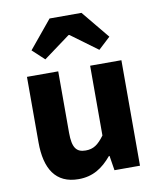

<svg xmlns="http://www.w3.org/2000/svg" viewBox="-84 -811 737 889"><g transform="rotate(-10 284.0 -366.0)"><path d="M214 12C282 12 328 -19 370 -69H373L384 0H504V-496H357V-168C328 -129 306 -113 269 -113C226 -113 207 -136 207 -207V-496H60V-188C60 -64 106 12 214 12ZM102 -613 158 -561 283 -653H287L412 -561L468 -613L360 -744H210Z"/></g></svg>

Font: Giro Sans Regular
Style: Bold
Weight: 700
Designer: Paul D. Hunt
Foundry: Adobe Systems Incorporated
Version: Version 1.000;PS 1.0;hotconv 1.0.88;makeotf.lib2.5.647800